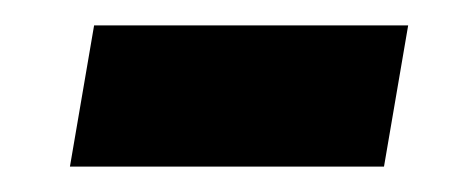

<svg xmlns="http://www.w3.org/2000/svg" viewBox="-20 -370 370 151"><path d="M35 -239 54 -350H301L282 -239Z"/></svg>

Font: Georama SemiBold
Style: Italic
Weight: 600
Italic angle: -9°
Designer: Jean-Baptiste Levee
Foundry: Production Type
Version: Version 1.000